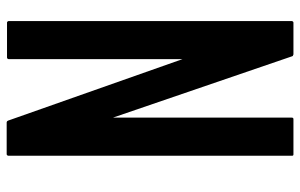

<svg xmlns="http://www.w3.org/2000/svg" viewBox="-178 -700 878 561"><g transform="rotate(90 260.5 -419.0)"><path d="M434.6 -833Q434.6 -556.6 434.6 -4.9Q434.6 -2.9 432.6 -1Q431.6 0 429.7 0Q398.4 0 336.9 0Q335.9 0 334 -1Q333 -2.9 332 -3.9Q272.5 -173.8 152.3 -513.7Q152.3 -344.7 152.3 -5.9Q152.3 -3.9 150.4 -2Q149.4 -1 147.5 -1Q113.3 -1 45.9 -1Q43.9 -1 43 -2Q41 -3.9 41 -5.9Q41 -109.4 41 -316.4Q41 -488.3 41 -833Q41 -835 43 -836.9Q43.9 -837.9 45.9 -837.9Q76.2 -837.9 137.7 -837.9Q139.6 -837.9 140.6 -836.9Q142.6 -836.9 143.6 -835Q203.1 -660.2 323.2 -310.5Q323.2 -485.4 323.2 -833Q323.2 -835 324.2 -836.9Q326.2 -837.9 328.1 -837.9Q362.3 -837.9 430.7 -837.9Q432.6 -837.9 433.6 -836.9Q434.6 -835.9 434.6 -835Q434.6 -834 434.6 -833Z"/></g></svg>

Font: Typeface
Style: Regular
Weight: 400
Version: Version 1.0